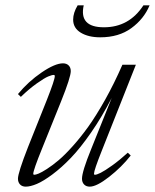

<svg xmlns="http://www.w3.org/2000/svg" viewBox="-20 -679 573 710"><path d="M350.6 -541Q307.1 -541 278.8 -558.1Q250.5 -575.2 250.5 -606.4Q250.5 -631.3 267.1 -659.2H289.6Q271.5 -578.1 364.3 -578.1Q457.5 -578.1 510.3 -659.2H533.2Q512.2 -608.9 465.8 -575Q419.4 -541 350.6 -541ZM75.2 11.2Q62 11.2 54.2 3.2Q46.4 -4.9 46.4 -18.1Q46.4 -40 83.5 -134.8L153.3 -309.6Q182.6 -383.8 182.6 -397.5Q182.6 -401.9 178.7 -401.9Q171.9 -401.9 158.2 -396.2Q144.5 -390.6 116.5 -370.8Q88.4 -351.1 57.1 -320.8L46.4 -331.1Q84.5 -377.4 134 -411.1Q183.6 -444.8 212.9 -444.8Q226.1 -444.8 233.9 -437Q241.7 -429.2 241.7 -416Q241.7 -393.6 206.1 -304.7L136.2 -131.3Q103 -49.8 103 -36.1Q103 -32.7 106.9 -32.7Q111.8 -32.7 122.8 -37.1Q133.8 -41.5 153.6 -54.2Q173.3 -66.9 196 -85.9Q218.8 -105 248 -137.5Q277.3 -169.9 306.4 -210.4Q335.4 -251 368.9 -310.5Q402.3 -370.1 432.6 -439.5H482.4L356 -120.6Q327.6 -49.3 327.6 -36.6Q327.6 -32.7 331.1 -32.7Q337.4 -32.7 352.3 -40Q367.2 -47.4 394.8 -67.1Q422.4 -86.9 452.6 -114.3L463.4 -104Q429.7 -61 383.5 -24.9Q337.4 11.2 312 11.2Q298.8 11.2 291 3.2Q283.2 -4.9 283.2 -18.1Q283.2 -44.4 317.4 -128.4L393.1 -316.9Q356.9 -246.6 316.9 -189Q276.9 -131.3 242.2 -95.2Q207.5 -59.1 174.1 -34.2Q140.6 -9.3 116.5 1Q92.3 11.2 75.2 11.2Z"/></svg>

Font: Elstob Light
Style: Italic
Weight: 300
Italic angle: -20°
Designer: Peter S. Baker
Version: Version 1.015